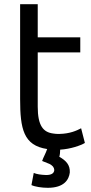

<svg xmlns="http://www.w3.org/2000/svg" viewBox="-20 -700 434 916"><path d="M263 48C295 66 315 87 313 123C309 157 286 196 208 196C180 196 147 191 130 183L141 125C155 131 174 134 200 135C225 135 238 127 239 111C238 98 231 90 216 82L181 68C186 52 199 30 205 11C92 -6 76 -85 76 -228V-680H160V-522H363V-450H160V-191C160 -99 187 -69 234 -63C243 -61 252 -61 263 -61C314 -62 346 -77 367 -88L385 -18C365 -6 317 11 267 14C267 25 266 38 263 48Z"/></svg>

Font: Repo Regular
Style: Regular
Weight: 400
Designer: Stefan Peev
Foundry: Context Ltd
Version: Version 1.502